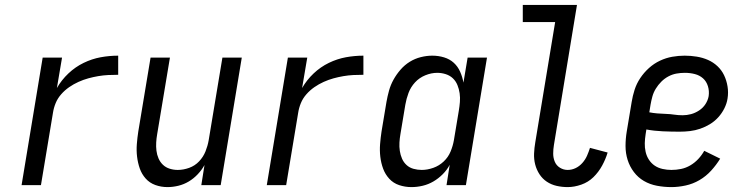

<svg xmlns="http://www.w3.org/2000/svg" viewBox="-20 -755 3040 783"><path d="M68 0 154 -520H233L212 -396Q231 -429 259 -455.5Q287 -482 321 -498.5Q355 -515 390.5 -521.5Q426 -528 462 -528V-450Q441 -450 421 -449Q401 -448 380.5 -444.5Q360 -441 340 -435.5Q320 -430 300 -421Q280 -412 262 -399.5Q244 -387 229.5 -370.5Q215 -354 207 -334.5Q199 -315 196 -295L147 0Z M663 8Q637 8 613.5 -0.5Q590 -9 574 -27Q558 -45 550 -68Q542 -91 539 -116Q536 -141 538 -167Q540 -193 544 -219L594 -520H673L621 -208Q618 -191 617 -174Q616 -157 618 -140.5Q620 -124 626.5 -109Q633 -94 644.5 -83Q656 -72 672 -67Q688 -62 705 -62Q728 -62 751.5 -70.5Q775 -79 792 -97Q809 -115 818 -137.5Q827 -160 831 -183L887 -520H966L880 0H801L814 -82Q803 -62 786.5 -44.5Q770 -27 750 -15Q730 -3 707.5 2.5Q685 8 663 8Z M1068 0 1154 -520H1233L1212 -396Q1231 -429 1259 -455.5Q1287 -482 1321 -498.5Q1355 -515 1390.5 -521.5Q1426 -528 1462 -528V-450Q1441 -450 1421 -449Q1401 -448 1380.5 -444.5Q1360 -441 1340 -435.5Q1320 -430 1300 -421Q1280 -412 1262 -399.5Q1244 -387 1229.5 -370.5Q1215 -354 1207 -334.5Q1199 -315 1196 -295L1147 0Z M1658 8Q1632 8 1608 0Q1584 -8 1567.5 -26Q1551 -44 1542.5 -67Q1534 -90 1531 -115.5Q1528 -141 1530 -167Q1532 -193 1536 -219L1556 -339Q1560 -362 1566.5 -385.5Q1573 -409 1585 -430.5Q1597 -452 1613.5 -471Q1630 -490 1651 -503Q1672 -516 1696 -522Q1720 -528 1743 -528Q1768 -528 1791 -521Q1814 -514 1830.5 -499Q1847 -484 1856.5 -462.5Q1866 -441 1870 -418L1887 -520H1966L1880 0H1801L1814 -83Q1803 -62 1785.5 -44.5Q1768 -27 1747.5 -15Q1727 -3 1704 2.5Q1681 8 1658 8ZM1700 -62Q1723 -62 1747 -70.5Q1771 -79 1789.5 -96.5Q1808 -114 1817.5 -137Q1827 -160 1831 -183L1851 -303Q1854 -321 1855.5 -339Q1857 -357 1854.5 -374.5Q1852 -392 1845.5 -408Q1839 -424 1827 -435.5Q1815 -447 1798 -452.5Q1781 -458 1763 -458Q1739 -458 1714.5 -448Q1690 -438 1672.5 -419Q1655 -400 1646 -376Q1637 -352 1633 -328L1613 -208Q1610 -191 1609 -173.5Q1608 -156 1610.5 -139.5Q1613 -123 1619.5 -108Q1626 -93 1638 -82Q1650 -71 1666.5 -66.5Q1683 -62 1700 -62Z M2295 8Q2272 8 2250 3Q2228 -2 2210 -14Q2192 -26 2180 -44.5Q2168 -63 2162.5 -84.5Q2157 -106 2158 -129Q2159 -152 2163 -175L2244 -665H2112V-735H2333L2239 -164Q2236 -146 2236 -128.5Q2236 -111 2242.5 -95.5Q2249 -80 2263.5 -71Q2278 -62 2295 -62Q2312 -62 2327.5 -69.5Q2343 -77 2355 -90.5Q2367 -104 2374 -120Q2381 -136 2386 -152L2458 -133Q2450 -106 2435.5 -79.5Q2421 -53 2400 -32.5Q2379 -12 2350.5 -2Q2322 8 2295 8Z M2718 8Q2688 8 2659 2.5Q2630 -3 2606 -17Q2582 -31 2565 -53.5Q2548 -76 2539.5 -103Q2531 -130 2531 -159.5Q2531 -189 2536 -219L2556 -339Q2560 -364 2568 -389Q2576 -414 2591 -436.5Q2606 -459 2626.5 -477.5Q2647 -496 2671.5 -507.5Q2696 -519 2721.5 -523.5Q2747 -528 2772 -528Q2797 -528 2821.5 -524Q2846 -520 2867.5 -510.5Q2889 -501 2906 -485Q2923 -469 2933 -448Q2943 -427 2947 -402.5Q2951 -378 2947 -353Q2944 -333 2934 -313Q2924 -293 2909 -276.5Q2894 -260 2875 -248.5Q2856 -237 2835.5 -230Q2815 -223 2794 -220.5Q2773 -218 2752 -218Q2718 -218 2683 -219.5Q2648 -221 2616 -227L2613 -208Q2610 -189 2609.5 -171Q2609 -153 2613 -135.5Q2617 -118 2626.5 -103.5Q2636 -89 2650 -79.5Q2664 -70 2682 -66Q2700 -62 2718 -62Q2738 -62 2757.5 -66Q2777 -70 2795 -80.5Q2813 -91 2827.5 -106.5Q2842 -122 2852 -140L2917 -108Q2901 -82 2880 -59Q2859 -36 2832.5 -20.5Q2806 -5 2776 1.5Q2746 8 2718 8ZM2764 -285Q2781 -285 2798 -289.5Q2815 -294 2831 -304.5Q2847 -315 2857 -330.5Q2867 -346 2870 -363Q2873 -384 2867 -403.5Q2861 -423 2847 -435.5Q2833 -448 2813.5 -453Q2794 -458 2773 -458Q2756 -458 2739 -455Q2722 -452 2706 -443.5Q2690 -435 2677 -422Q2664 -409 2654.5 -393.5Q2645 -378 2640.5 -361.5Q2636 -345 2633 -328L2628 -297Q2643 -294 2660.5 -292.5Q2678 -291 2695.5 -290.5Q2713 -290 2729.5 -287.5Q2746 -285 2764 -285Z"/></svg>

Font: Iosevka Algr
Style: Italic
Weight: 400
Italic angle: -9°
Monospace: yes
Designer: Belleve Invis
Foundry: Belleve Invis
Version: Version 26.0.2; ttfautohint (v1.8.3)